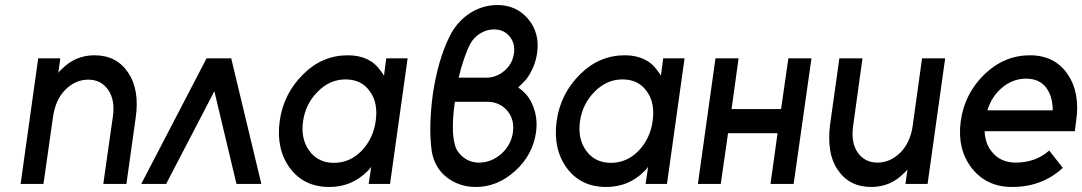

<svg xmlns="http://www.w3.org/2000/svg" viewBox="-20 -732 4306 764"><path d="M483 0 520 -264Q528 -319 520.5 -364Q513 -409 490 -443Q444 -512 356 -512Q279 -512 225 -456Q221 -453 218 -449.5Q215 -446 212 -442L220 -500H132L62 0H153L191 -267Q201 -336 240 -375Q280 -415 331 -415Q382 -415 410 -375Q439 -334 429 -267L391 0Z M542 0 802 -500H900L1020 0H921L833 -369L641 0Z M1517 -500 1508 -431Q1505 -436 1501.5 -441Q1498 -446 1495 -450Q1452 -512 1364 -512Q1262 -512 1186 -436Q1108 -359 1093 -250Q1078 -140 1133 -64Q1189 12 1290 12Q1379 12 1440 -49Q1445 -53 1449 -58Q1453 -63 1457 -68L1447 0H1532L1602 -500ZM1355 -416Q1419 -416 1452 -368Q1469 -345 1474.5 -315Q1480 -285 1475 -250Q1470 -215 1456 -185.5Q1442 -156 1419 -132Q1372 -84 1309 -84Q1245 -84 1210 -133Q1176 -181 1186 -250Q1196 -319 1244 -367Q1292 -416 1355 -416Z M1959 -712Q1899 -712 1846 -677Q1794 -641 1767 -583Q1723 -492 1703 -362Q1694 -297 1692.5 -239Q1691 -181 1698 -130Q1709 -65 1757 -27Q1807 12 1873 12Q1960 12 2030 -52Q2100 -115 2113 -206Q2121 -264 2099 -315Q2090 -337 2075.5 -354Q2061 -371 2042 -384Q2056 -397 2068.5 -410.5Q2081 -424 2090 -441Q2111 -478 2117 -519Q2129 -600 2082 -656Q2035 -712 1959 -712ZM1945 -615Q1985 -615 2008 -587Q2031 -558 2025 -519Q2019 -478 1988 -451Q1955 -423 1916 -423H1805Q1815 -465 1827 -499.5Q1839 -534 1851 -557Q1858 -570 1868 -580.5Q1878 -591 1891 -599Q1917 -615 1945 -615ZM1790 -327H1918Q1967 -327 1998 -292Q2028 -257 2021 -206Q2014 -155 1975 -120Q1935 -85 1886 -85Q1852 -85 1825 -105Q1812 -115 1803 -127.5Q1794 -140 1790 -156Q1782 -184 1782 -227Q1782 -270 1790 -327Z M2619 -500 2610 -431Q2607 -436 2603.5 -441Q2600 -446 2597 -450Q2554 -512 2466 -512Q2364 -512 2288 -436Q2210 -359 2195 -250Q2180 -140 2235 -64Q2291 12 2392 12Q2481 12 2542 -49Q2547 -53 2551 -58Q2555 -63 2559 -68L2549 0H2634L2704 -500ZM2457 -416Q2521 -416 2554 -368Q2571 -345 2576.5 -315Q2582 -285 2577 -250Q2572 -215 2558 -185.5Q2544 -156 2521 -132Q2474 -84 2411 -84Q2347 -84 2312 -133Q2278 -181 2288 -250Q2298 -319 2346 -367Q2394 -416 2457 -416Z M2757 0H2848L2877 -202H3074L3046 0H3138L3209 -500H3117L3088 -298H2891L2919 -500H2827Z M3320 -500 3283 -236Q3276 -181 3283 -136Q3290 -91 3313 -57Q3359 12 3447 12Q3524 12 3578 -44Q3582 -47 3585 -50.5Q3588 -54 3591 -58L3583 0H3671L3741 -500H3649L3612 -233Q3603 -166 3563 -125Q3522 -85 3472 -85Q3421 -85 3393 -125Q3365 -165 3375 -233L3412 -500Z M4257 -210 4262 -250Q4279 -363 4228 -437Q4177 -512 4078 -512Q3976 -512 3897 -436Q3818 -359 3803 -250Q3788 -140 3846 -64Q3905 12 4007 12Q4127 12 4209 -64L4155 -133Q4101 -85 4021 -85Q3966 -85 3932 -122Q3916 -139 3907.5 -161Q3899 -183 3898 -210ZM4063 -419Q4116 -419 4143 -383Q4169 -348 4169 -293H3909Q3926 -348 3966 -382Q4009 -419 4063 -419Z"/></svg>

Font: Unageo
Style: Medium-Italic
Weight: 500
Designer: Richard Sepsi
Foundry: Richard Sepsi
Version: Version 2.000